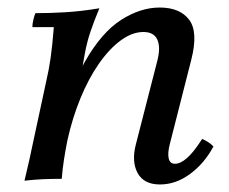

<svg xmlns="http://www.w3.org/2000/svg" viewBox="-20 -475 609 510"><path d="M45 5Q52 -24 58 -50.5Q64 -77 69 -102L103 -260Q110 -290 114.5 -321.5Q119 -353 123 -403H66Q66 -411 68.5 -422Q71 -433 74 -440Q113 -440 154.5 -442.5Q196 -445 244 -453Q229 -417 220 -390Q211 -363 205.5 -333.5Q200 -304 193 -260L159 -102Q154 -77 150 -51.5Q146 -26 144 0Q118 0 94.5 1Q71 2 45 5ZM405 15Q362 15 345.5 -15.5Q329 -46 341 -92L398 -314Q407 -349 398 -369.5Q389 -390 361 -390Q331 -390 300.5 -367.5Q270 -345 242.5 -305.5Q215 -266 193.5 -213.5Q172 -161 159 -102H133Q162 -235 206 -312Q250 -389 301.5 -422Q353 -455 404 -455Q458 -455 482.5 -422.5Q507 -390 488 -316L431 -92Q425 -69 428 -54.5Q431 -40 445 -40Q459 -40 476.5 -55Q494 -70 517 -106Q526 -102 533 -97.5Q540 -93 547 -86Q523 -41 485 -13Q447 15 405 15Z"/></svg>

Font: Poltawski Nowy
Style: Italic
Weight: 400
Italic angle: -12°
Designer: Adam Pótawski, Mateusz Machalski, Borys Kosmynka, Ania Wieluska
Foundry: Capitalics.wtf
Version: Version 1.001;gftools[0.9.25]